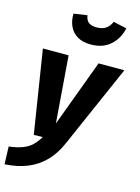

<svg xmlns="http://www.w3.org/2000/svg" viewBox="-165 -885 865 1189"><g transform="rotate(15 268.0 -290.5)"><path d="M387.1 -531.6H552.4L318.1 1.7Q288.6 69.5 242.7 117.4Q196.7 165.3 133 191.6Q69.3 218 -13.5 222.8L-17.5 109.8Q34.6 103.4 69.1 90.4Q103.6 77.5 127.4 55Q151.2 32.5 171.3 -1.3L114.2 0L30.1 -531.6H195L228.1 -103.8ZM308.8 -631.9Q257.1 -631.9 222.9 -652.5Q188.6 -673 172.4 -708.5Q156.2 -743.9 157.1 -789L243.8 -801.6Q247.9 -770.2 266.2 -756.9Q284.6 -743.6 317.3 -743.6Q352 -743.6 375.1 -758.2Q398.1 -772.9 410.8 -804.3L497.1 -785.6Q482.2 -717.6 434.4 -674.8Q386.7 -631.9 308.8 -631.9Z"/></g></svg>

Font: Fira Sans Variable
Style: Italic
Weight: 397
Italic angle: -8°
Designer: Carrois Corporate & Edenspiekermann AG
Foundry: Carrois Corporate GbR & Edenspiekermann AG
Version: Version 4.202